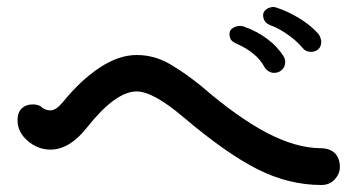

<svg xmlns="http://www.w3.org/2000/svg" viewBox="-20 -718 1040 548"><path d="M843 -582Q826 -602 801 -619.5Q776 -637 754 -645Q731 -653 731 -675Q731 -684 739 -690.5Q747 -697 758 -698Q764 -698 767 -697Q801 -686 834 -666Q867 -646 889 -621Q895 -613 897 -600Q897 -585 888.5 -577.5Q880 -570 868 -570Q852 -570 843 -582ZM734 -528Q713 -567 658 -592Q646 -597 640.5 -603Q635 -609 635 -622Q635 -632 644.5 -638Q654 -644 665 -644Q673 -644 679 -641Q713 -629 742 -607.5Q771 -586 789 -558Q794 -550 794 -541Q794 -528 785 -519Q776 -510 762 -510Q754 -510 746 -515Q738 -520 734 -528ZM503 -384Q417 -457 370 -457Q310 -457 229 -355Q179 -291 124 -291Q88 -291 59 -316Q30 -341 30 -375Q30 -397 42 -408.5Q54 -420 73 -420Q91 -420 99 -412Q110 -403 124 -403Q140 -403 159 -426Q210 -489 264.5 -525Q319 -561 370 -561Q421 -561 466 -534.5Q511 -508 556 -471Q658 -383 740.5 -339.5Q823 -296 894 -295Q921 -295 935.5 -281Q950 -267 950 -241Q950 -222 935.5 -206Q921 -190 897 -190Q805 -190 716 -234.5Q627 -279 503 -384Z"/></svg>

Font: Tsukimi Rounded SemiBold
Style: Regular
Weight: 600
Designer: Takashi Funayama
Foundry: Takashi Funayama
Version: Version 1.032; ttfautohint (v1.8.3)